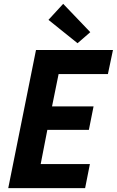

<svg xmlns="http://www.w3.org/2000/svg" viewBox="-20 -980 608 1000"><path d="M22.9 0 167.5 -719.7H568.4L542 -594.2H285.2L251 -425.8H467.3L442.9 -303.7H226.6L191.9 -125.5H448.2L423.3 0ZM383.8 -754.9 232.4 -876.5 309.1 -960 450.2 -812.5Z"/></svg>

Font: Reddit Sans
Style: Bold Italic
Weight: 700
Italic angle: -11.25°
Designer: Stephen Hutchings
Version: Version 1.013